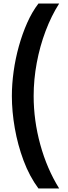

<svg xmlns="http://www.w3.org/2000/svg" viewBox="-20 -871 382 1084"><path d="M47 -329Q47 -396 57 -468Q67 -540 86.5 -610Q106 -680 133.5 -742Q161 -804 197 -851H314Q270 -782 237.5 -696Q205 -610 187.5 -516Q170 -422 170 -329Q170 -191 207.5 -54.5Q245 82 314 193H197Q146 124 113 35.5Q80 -53 63.5 -147.5Q47 -242 47 -329Z"/></svg>

Font: Noto Sans Tamil UI ExtraCondensed
Style: Bold
Weight: 700
Width: 2
Designer: Jelle Bosma - Monotype Design Team
Foundry: Monotype Imaging Inc.
Version: Version 2.004; ttfautohint (v1.8.4.7-5d5b)